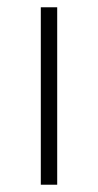

<svg xmlns="http://www.w3.org/2000/svg" viewBox="-20 -507 269 527"><path d="M92 0V-487H137V0Z"/></svg>

Font: Nunito Sans 10pt ExtraLight
Style: Regular
Weight: 250
Designer: Vernon Adams
Foundry: Vernon Adams
Version: Version 3.101;gftools[0.9.27]